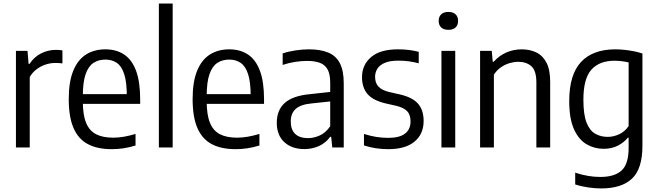

<svg xmlns="http://www.w3.org/2000/svg" viewBox="-20 -828 3696 1078"><path d="M69.5 0V-542.5H134.5L140.5 -469.5H146Q172 -509 211.2 -528.5Q250.5 -548 293.5 -548Q304.5 -548 313.8 -547.2Q323 -546.5 330.5 -545V-472Q320.5 -473.5 310.8 -474Q301 -474.5 289.5 -474.5Q263.5 -474.5 236.5 -465.8Q209.5 -457 186 -439.5Q162.5 -422 147 -396V0Z M607 9.5Q527 9.5 473.5 -18.8Q420 -47 393 -108.8Q366 -170.5 366 -271.5Q366 -369.5 391.5 -431.2Q417 -493 463.2 -522Q509.5 -551 571.5 -551Q633 -551 676.8 -522Q720.5 -493 743.8 -431Q767 -369 767 -270V-245H414V-299.5H707.5L692 -288Q692 -366.5 677.5 -411.5Q663 -456.5 635.8 -475Q608.5 -493.5 571.5 -493.5Q533.5 -493.5 505 -475Q476.5 -456.5 460.8 -411.8Q445 -367 445 -288V-259.5Q445 -183 463.5 -138.2Q482 -93.5 519.8 -74.2Q557.5 -55 616 -55Q644 -55 674.8 -60.2Q705.5 -65.5 741 -76V-11Q704.5 0 672 4.8Q639.5 9.5 607 9.5Z M872 0V-808H949.5V0Z M1302.5 9.5Q1222.5 9.5 1169 -18.8Q1115.5 -47 1088.5 -108.8Q1061.5 -170.5 1061.5 -271.5Q1061.5 -369.5 1087 -431.2Q1112.5 -493 1158.8 -522Q1205 -551 1267 -551Q1328.5 -551 1372.2 -522Q1416 -493 1439.2 -431Q1462.5 -369 1462.5 -270V-245H1109.5V-299.5H1403L1387.5 -288Q1387.5 -366.5 1373 -411.5Q1358.5 -456.5 1331.2 -475Q1304 -493.5 1267 -493.5Q1229 -493.5 1200.5 -475Q1172 -456.5 1156.2 -411.8Q1140.5 -367 1140.5 -288V-259.5Q1140.5 -183 1159 -138.2Q1177.5 -93.5 1215.2 -74.2Q1253 -55 1311.5 -55Q1339.5 -55 1370.2 -60.2Q1401 -65.5 1436.5 -76V-11Q1400 0 1367.5 4.8Q1335 9.5 1302.5 9.5Z M1689 9Q1618.5 9 1576.2 -30Q1534 -69 1534 -138.5Q1534 -210 1579 -250.2Q1624 -290.5 1721.5 -299.5L1854 -314L1863 -261.5L1727 -247Q1667 -241 1639.8 -216Q1612.5 -191 1612.5 -146.5Q1612.5 -99.5 1637.5 -76Q1662.5 -52.5 1709.5 -52.5Q1741.5 -52.5 1774.8 -67.2Q1808 -82 1834 -119V-362.5Q1834 -411 1819.5 -437.8Q1805 -464.5 1776 -475.2Q1747 -486 1703.5 -486Q1674.5 -486 1638.5 -480.8Q1602.5 -475.5 1567 -463.5V-528Q1599 -539 1639 -545Q1679 -551 1714 -551Q1778.5 -551 1822.2 -533.2Q1866 -515.5 1888 -473.5Q1910 -431.5 1910 -359.5V0H1845.5L1839.5 -60H1834Q1809.5 -26 1771.8 -8.5Q1734 9 1689 9Z M2160.5 9.5Q2123.5 9.5 2089.5 4.2Q2055.5 -1 2023.5 -11.5V-76Q2059.5 -64.5 2092.8 -59.2Q2126 -54 2160 -54Q2223.5 -54 2254.2 -78Q2285 -102 2285 -145.5Q2285 -184 2266 -203.8Q2247 -223.5 2206.5 -233.5L2142.5 -248Q2072.5 -265 2042.5 -301.2Q2012.5 -337.5 2012.5 -395Q2012.5 -463.5 2063.2 -507.2Q2114 -551 2214.5 -551Q2247 -551 2275.8 -547.5Q2304.5 -544 2331 -537V-472.5Q2301 -480.5 2274 -484Q2247 -487.5 2216.5 -487.5Q2169.5 -487.5 2140.8 -475.2Q2112 -463 2099 -442.5Q2086 -422 2086 -396.5Q2086 -363.5 2103.8 -343Q2121.5 -322.5 2162.5 -312L2226.5 -297.5Q2298.5 -280.5 2328.5 -244.2Q2358.5 -208 2358.5 -149Q2358.5 -75 2307.2 -32.8Q2256 9.5 2160.5 9.5Z M2458.5 0V-542.5H2536V0ZM2497.5 -660.5Q2471 -660.5 2457 -674Q2443 -687.5 2443 -710.5Q2443 -734 2457 -747.5Q2471 -761 2497.5 -761Q2524 -761 2538 -747.5Q2552 -734 2552 -710.5Q2552 -687.5 2538 -674Q2524 -660.5 2497.5 -660.5Z M2675.5 0V-542.5H2741L2746.5 -481.5H2752Q2782 -515 2822.2 -533Q2862.5 -551 2909 -551Q2955 -551 2991.2 -533.5Q3027.5 -516 3048.2 -476.2Q3069 -436.5 3069 -369V0H2991.5V-365Q2991.5 -430.5 2963.8 -455.8Q2936 -481 2889.5 -481Q2867.5 -481 2842.5 -474Q2817.5 -467 2794 -451.2Q2770.5 -435.5 2753 -409V0Z M3355 230Q3321 230 3281.8 224.2Q3242.5 218.5 3209.5 207.5V141.5Q3247.5 154 3282.8 159.8Q3318 165.5 3350.5 165.5Q3430.5 165.5 3470 129.2Q3509.5 93 3509.5 2V-55H3505Q3484 -28.5 3449.5 -10.5Q3415 7.5 3368.5 7.5Q3317.5 7.5 3273.5 -18Q3229.5 -43.5 3202.8 -102.2Q3176 -161 3176 -260.5Q3176 -408.5 3242 -479.8Q3308 -551 3435.5 -551Q3460.5 -551 3487.5 -548Q3514.5 -545 3540.2 -540Q3566 -535 3587 -527.5V-9.5Q3587 119.5 3528.5 174.8Q3470 230 3355 230ZM3392 -59.5Q3425.5 -59.5 3457.5 -74.8Q3489.5 -90 3509.5 -120.5V-477.5Q3494 -481.5 3472.8 -484.2Q3451.5 -487 3430 -487Q3345.5 -487 3300.5 -437Q3255.5 -387 3255.5 -268Q3255.5 -185 3273.2 -139.8Q3291 -94.5 3322 -77Q3353 -59.5 3392 -59.5Z"/></svg>

Font: Encode Sans SemiCondensed
Style: Regular
Weight: 400
Width: 4
Designer: Multiple Designers
Foundry: Impallari Type
Version: Version 3.002